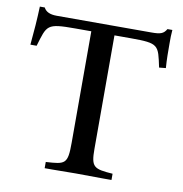

<svg xmlns="http://www.w3.org/2000/svg" viewBox="-79 -775 811 849"><g transform="rotate(10 326.5 -350.0)"><path d="M628 -529C625 -567 625 -605 625 -640C625 -661 625 -680 627 -700H605C592 -678 579 -673 538 -673H112C82 -673 63 -682 54 -700H32C30 -644 26 -588 20 -527H48C77 -624 74 -632 202 -632H275V-131C275 -35 264 -33 177 -28V0H212C247 0 279 -1 317 -1C358 -1 400 0 441 0H477V-28C392 -34 379 -40 379 -122V-632H452C579 -632 577 -624 598 -526Z"/></g></svg>

Font: Sibila
Style: Regular
Weight: 400
Designer: Stefan Peev
Foundry: Context Ltd
Version: Version 1.000